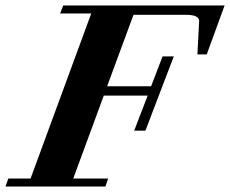

<svg xmlns="http://www.w3.org/2000/svg" viewBox="-47 -683 842 703"><path d="M-26.9 0 -16.6 -29.3H64.9L287.1 -633.8H173.3L184.6 -663.1H775.4L710 -483.9H675.8L682.1 -604.5Q683.1 -616.2 671.1 -622.6Q659.2 -628.9 631.3 -628.9H441.9L345.2 -367.2H506.3L548.3 -476.6H589.4L485.4 -204.6H444.3L493.7 -333H333L221.2 -29.3H349.1L338.9 0Z"/></svg>

Font: Elstob Grade
Style: Italic
Weight: 400
Italic angle: -20°
Designer: Peter S. Baker
Version: Version 1.015